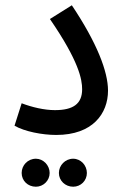

<svg xmlns="http://www.w3.org/2000/svg" viewBox="-20 -506 468 727"><path d="M35 -30C73 -8 140 5 193 5C331 5 389 -76 389 -163C389 -235 347 -344 252 -486L169 -434C279 -274 291 -205 291 -168C291 -112 256 -89 188 -89C148 -89 101 -100 62 -115ZM257 201C286 201 309 178 309 149C309 120 286 95 257 95C227 95 203 120 203 149C203 178 227 201 257 201ZM116 201C144 201 168 178 168 149C168 120 144 95 116 95C85 95 62 120 62 149C62 178 85 201 116 201Z"/></svg>

Font: Noto Sans Arabic Cond Med
Style: Regular
Weight: 500
Width: 3
Designer: Monotype Design Team, Nadine Chahine, Nizar Qandah and Khaled Hosny
Foundry: Monotype Imaging Inc.
Version: Version 2.012